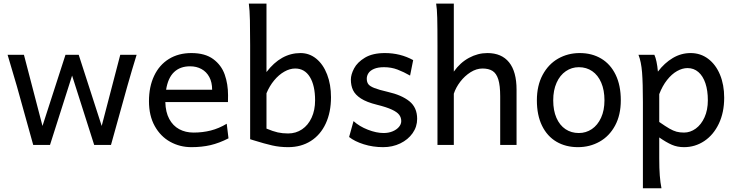

<svg xmlns="http://www.w3.org/2000/svg" viewBox="-20 -801 4068 1061"><path d="M415 -498 542 -105 644.5 -498H734.9Q709 -414.6 683.6 -324.7L593.3 0H500.5L378.4 -383.3L256.3 0H163.6L73.2 -324.7L22 -498H112.3L214.8 -105L341.8 -498Z M893.6 -236.8Q895 -181.2 915.3 -143.6Q935.5 -106 970.2 -87.2Q1004.9 -68.4 1049.8 -68.4Q1099.6 -68.4 1144.8 -79.8Q1189.9 -91.3 1232.9 -117.2L1242.7 -36.6Q1191.4 -10.3 1143.3 1Q1095.2 12.2 1037.6 12.2Q974.1 12.2 920.7 -17.3Q867.2 -46.9 835.2 -104.2Q803.2 -161.6 803.2 -241.7Q803.2 -321.8 831.8 -382.1Q860.4 -442.4 913.3 -475.1Q966.3 -507.8 1037.6 -507.8Q1113.3 -507.8 1158.4 -474.4Q1203.6 -440.9 1221.9 -388.7Q1240.2 -336.4 1240.2 -274.9Q1240.2 -245.6 1239.7 -236.8ZM1152.3 -305.2Q1152.3 -346.2 1136.7 -375.2Q1121.1 -404.3 1093.5 -419.4Q1065.9 -434.6 1030.3 -434.6Q975.6 -434.6 941.9 -402.6Q908.2 -370.6 897.9 -305.2Z M1452.6 -402.8Q1532.7 -507.8 1640.6 -507.8Q1689.5 -507.8 1727.8 -476.6Q1766.1 -445.3 1787.6 -389.6Q1809.1 -334 1809.1 -263.7Q1809.1 -180.7 1780 -118.2Q1751 -55.7 1697.3 -21.7Q1643.6 12.2 1572.3 12.2Q1525.9 12.2 1484.1 2.7Q1442.4 -6.8 1384.3 -24.9L1362.3 -31.7V-551.8Q1362.3 -630.4 1361.1 -688Q1359.9 -745.6 1355 -781.2H1452.6ZM1572.3 -63.5Q1615.2 -63.5 1649.2 -86.4Q1683.1 -109.4 1702.1 -150.9Q1721.2 -192.4 1721.2 -246.6Q1721.2 -328.6 1692.4 -375.5Q1663.6 -422.4 1611.3 -422.4Q1581.5 -422.4 1551 -405Q1520.5 -387.7 1494.9 -356.7Q1469.2 -325.7 1452.6 -285.6V-90.3Q1488.8 -75.2 1514.9 -69.3Q1541 -63.5 1572.3 -63.5Z M2102.1 -429.7Q2068.4 -429.7 2046.9 -420.4Q2025.4 -411.1 2016.1 -396.7Q2006.8 -382.3 2006.8 -366.2Q2006.8 -347.7 2015.1 -336.2Q2023.4 -324.7 2048.3 -314.7Q2073.2 -304.7 2124 -293Q2199.2 -275.9 2242.2 -241.5Q2285.2 -207 2285.2 -144Q2285.2 -100.6 2260 -64.9Q2234.9 -29.3 2191.9 -8.5Q2148.9 12.2 2097.2 12.2Q2040.5 12.2 1990.2 -3.7Q1939.9 -19.5 1909.2 -43.9L1933.6 -131.8Q1965.8 -102.5 2012.9 -84.2Q2060.1 -65.9 2099.6 -65.9Q2127.4 -65.9 2149.7 -75.2Q2171.9 -84.5 2184.6 -99.6Q2197.3 -114.7 2197.3 -131.8Q2197.3 -151.4 2186 -166.5Q2174.8 -181.6 2145.5 -195.3Q2116.2 -209 2063 -222.2Q2005.9 -236.3 1974.4 -256.8Q1942.9 -277.3 1930.9 -302.7Q1918.9 -328.1 1918.9 -361.3Q1918.9 -389.2 1936.8 -423.1Q1954.6 -457 1996.8 -482.4Q2039.1 -507.8 2106.9 -507.8Q2192.4 -507.8 2263.2 -468.8L2246.1 -383.3Q2211.4 -403.3 2176.8 -416.5Q2142.1 -429.7 2102.1 -429.7Z M2487.8 0H2397.5V-551.8Q2397.5 -651.4 2396.2 -702.1Q2395 -752.9 2390.1 -781.2H2487.8V-405.3Q2522.9 -455.1 2571.8 -481.4Q2620.6 -507.8 2673.3 -507.8Q2752 -507.8 2793.2 -456.5Q2834.5 -405.3 2834.5 -305.2V0H2744.1V-268.6Q2744.1 -328.6 2733.6 -362.1Q2723.1 -395.5 2701.9 -408.9Q2680.7 -422.4 2646.5 -422.4Q2612.8 -422.4 2580.3 -401.9Q2547.9 -381.3 2523.4 -349.4Q2499 -317.4 2487.8 -283.2Z M3183.6 -507.8Q3251 -507.8 3302.2 -477.3Q3353.5 -446.8 3382.1 -387.9Q3410.6 -329.1 3410.6 -246.6Q3410.6 -165.5 3378.9 -106.9Q3347.2 -48.3 3293.2 -18.1Q3239.3 12.2 3173.8 12.2Q3106.4 12.2 3055.2 -17.8Q3003.9 -47.9 2975.3 -106.2Q2946.8 -164.6 2946.8 -246.6Q2946.8 -327.6 2978.5 -387Q3010.3 -446.3 3064.2 -477.1Q3118.2 -507.8 3183.6 -507.8ZM3178.7 -65.9Q3218.3 -65.9 3250.5 -87.6Q3282.7 -109.4 3301.5 -150.4Q3320.3 -191.4 3320.3 -246.6Q3320.3 -302.7 3302.5 -344.2Q3284.7 -385.7 3252.7 -407.7Q3220.7 -429.7 3178.7 -429.7Q3139.2 -429.7 3106.7 -407.5Q3074.2 -385.3 3055.7 -343.8Q3037.1 -302.2 3037.1 -246.6Q3037.1 -190.4 3054.9 -149.7Q3072.8 -108.9 3104.7 -87.4Q3136.7 -65.9 3178.7 -65.9Z M3615.7 -405.3Q3651.9 -453.1 3698 -480.5Q3744.1 -507.8 3796.4 -507.8Q3851.1 -507.8 3893.3 -476.1Q3935.5 -444.3 3958.7 -388.4Q3981.9 -332.5 3981.9 -261.2Q3981.9 -179.7 3952.4 -117.7Q3922.9 -55.7 3872.1 -21.7Q3821.3 12.2 3759.8 12.2Q3723.1 12.2 3692.6 -1Q3662.1 -14.2 3623 -41.5V73.2Q3623 130.4 3626 168.9Q3628.9 207.5 3635.3 239.3H3532.7V-236.8Q3532.7 -341.3 3528.1 -400.6Q3523.4 -460 3508.3 -498H3596.2Q3609.9 -467.8 3615.7 -405.3ZM3759.8 -68.4Q3794.4 -68.4 3824.7 -90.3Q3855 -112.3 3873.3 -152.8Q3891.6 -193.4 3891.6 -246.6Q3891.6 -300.8 3878.2 -340.8Q3864.7 -380.9 3839.4 -402.8Q3814 -424.8 3779.3 -424.8Q3751 -424.8 3721.4 -408.2Q3691.9 -391.6 3666.3 -359.1Q3640.6 -326.7 3623 -280.8V-127Q3658.2 -102.5 3679.4 -90.3Q3700.7 -78.1 3718.8 -73.2Q3736.8 -68.4 3759.8 -68.4Z"/></svg>

Font: Lesson One
Style: Regular
Weight: 400
Designer: But Ko, Victor Gaultney, Annie Olsen, Julie Remington, Don Collingsworth, Eric Hays, Becca Hirsbrunner
Version: Version 1.100